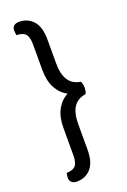

<svg xmlns="http://www.w3.org/2000/svg" viewBox="-149 -756 577 870"><g transform="rotate(-20 139.5 -321.0)"><path d="M160 -325Q127 -308 108 -273Q89 -238 89 -185V-54Q89 -18 76 -3.5Q63 11 33 11Q32 17 31 22.5Q30 28 30 34Q30 47 38.5 55.5Q47 64 64 64Q106 64 132 34.5Q158 5 158 -55V-179Q158 -232 177 -260.5Q196 -289 235 -295Q239 -300 240.5 -309.5Q242 -319 242 -325Q242 -332 240 -341Q238 -350 235 -355Q196 -361 177 -390Q158 -419 158 -471V-587Q158 -647 132 -676.5Q106 -706 64 -706Q47 -706 38.5 -698Q30 -690 30 -676Q30 -670 31 -664.5Q32 -659 33 -653Q63 -653 76 -638.5Q89 -624 89 -588V-465Q89 -412 108 -377Q127 -342 160 -325Z"/></g></svg>

Font: Baloo Tamma 2
Style: Regular
Weight: 400
Designer: Divya Kowshik, Shuchita Grover and Ek Type
Foundry: Ek Type
Version: Version 1.700